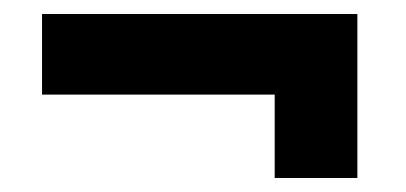

<svg xmlns="http://www.w3.org/2000/svg" viewBox="-20 -462 580 274"><path d="M372 -208V-327H40V-442H490V-208Z"/></svg>

Font: Stick No Bills ExtraBold
Style: Regular
Weight: 800
Version: Version 2.000